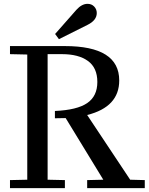

<svg xmlns="http://www.w3.org/2000/svg" viewBox="-20 -980 774 1000"><path d="M32 -42 122 -44V-696L32 -698V-740H228V-44L318 -42V0H32ZM228 -740H318Q601 -740 601 -561Q601 -423 434 -381L658 -44L734 -42V0H434V-42L518 -44L322 -365L266 -364V-402Q381 -407 434 -443Q487 -479 487 -553Q487 -627 438 -662.5Q389 -698 303 -698H228ZM287 -776 267 -803 378 -929Q406 -960 436 -960Q457 -960 470.5 -946Q484 -932 484 -912Q484 -874 435 -850Z"/></svg>

Font: Minipax
Style: Regular
Weight: 400
Designer: Raphaël Ronot
Foundry: Velvetyne Type Foundry
Version: Version 1.000